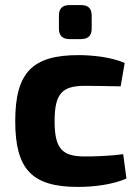

<svg xmlns="http://www.w3.org/2000/svg" viewBox="-20 -724 547 756"><path d="M254 -704C226 -704 212 -691 212 -663V-611C212 -584 226 -570 254 -570H299C327 -570 341 -584 341 -611V-663C341 -691 327 -704 299 -704ZM465 -117C408 -109 345 -108 314 -108C225 -108 195 -138 195 -247C195 -356 225 -386 314 -386C351 -386 401 -385 455 -384L471 -476C417 -500 340 -507 289 -507C107 -507 40 -438 40 -247C40 -57 106 12 287 12C354 12 425 2 478 -21Z"/></svg>

Font: SnT
Style: Bold
Weight: 700
Designer: Natanael Gama
Version: Version 1.001;PS 001.001;hotconv 1.0.70;makeotf.lib2.5.58329